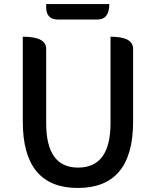

<svg xmlns="http://www.w3.org/2000/svg" viewBox="-20 -919 773 952"><path d="M640 -316Q640 13 366 13Q93 13 93 -316V-737Q209 -737 209 -677V-308Q209 -88 367 -88Q528 -88 528 -308V-737Q640 -737 640 -677ZM269 -822Q209 -822 209 -882V-899H522Q522 -822 462 -822Z"/></svg>

Font: Swei Half Moon CJK TC
Style: Medium
Weight: 500
Version: Version 2.125